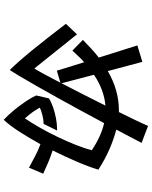

<svg xmlns="http://www.w3.org/2000/svg" viewBox="89 -882 822 1040"><g transform="rotate(90 500.0 -362.0)"><path d="M888 -108Q857 -124 827 -140.5Q797 -157 761 -170Q727 -108 693 -55.5Q659 -3 629 29Q602 4 575 -29Q548 -62 527 -94Q506 -126 497 -147L513 -216Q531 -228 559.5 -238Q588 -248 619.5 -254Q651 -260 677 -260H687L651 -187H646Q628 -187 601 -180Q574 -173 563 -166Q568 -157 578 -141.5Q588 -126 600 -111Q612 -96 621 -86Q646 -122 672 -168Q698 -214 722 -264Q746 -314 765 -362Q784 -410 794 -448Q718 -499 647 -515Q616 -457 582 -394.5Q548 -332 514 -270.5Q480 -209 449.5 -155.5Q419 -102 395.5 -62.5Q372 -23 359 -4Q339 -24 309.5 -57.5Q280 -91 248 -130.5Q216 -170 187 -207Q158 -244 137 -271.5Q116 -299 109 -308L166 -368L351 -137Q362 -154 382 -191Q402 -228 428 -278L363 -259L317 -407Q301 -393 285.5 -376.5Q270 -360 254 -343L196 -400Q221 -424 244.5 -446Q268 -468 292 -486L226 -695L315 -722L365 -535Q469 -595 577 -595H587Q613 -648 633 -689.5Q653 -731 662 -753L754 -718Q744 -698 725 -662.5Q706 -627 682 -581Q732 -568 786.5 -544.5Q841 -521 899 -484Q883 -430 855 -365.5Q827 -301 795 -236Q830 -225 860 -212Q890 -199 921 -185ZM431 -284Q459 -338 490.5 -400Q522 -462 552 -522Q467 -515 385 -460Z"/></g></svg>

Font: Stick
Style: Regular
Weight: 400
Designer: Fontworks Inc.
Foundry: Fontworks Inc.
Version: Version 1.100